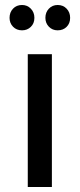

<svg xmlns="http://www.w3.org/2000/svg" viewBox="-20 -746 319 766"><path d="M18.1 -674.8Q18.1 -696.8 32 -711.4Q45.9 -726.1 67.9 -726.1Q88.9 -726.1 103 -711.4Q117.2 -696.8 117.2 -674.8Q117.2 -652.8 103 -638.9Q88.9 -625 67.9 -625Q45.9 -625 32 -639.4Q18.1 -653.8 18.1 -674.8ZM90.8 0V-529.8H187V0ZM161.1 -674.8Q161.1 -696.8 175 -711.4Q189 -726.1 210 -726.1Q231.9 -726.1 245.8 -711.4Q259.8 -696.8 259.8 -674.8Q259.8 -652.8 245.8 -638.9Q231.9 -625 210 -625Q189 -625 175 -639.4Q161.1 -653.8 161.1 -674.8Z"/></svg>

Font: Montserrat Medium
Style: Regular
Weight: 500
Designer: Julieta Ulanovsky
Foundry: Julieta Ulanovsky
Version: Version 7.200